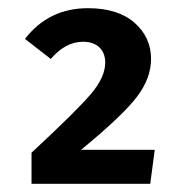

<svg xmlns="http://www.w3.org/2000/svg" viewBox="-20 -770 440 469"><path d="M195 -750Q268 -750 308.5 -714.5Q349 -679 349 -626Q349 -579 314.5 -533.5Q280 -488 178 -404H358L347 -321H57V-397Q169 -501 203 -541.5Q237 -582 237 -617Q237 -641 222.5 -654.5Q208 -668 183 -668Q140 -668 104 -626L41 -675Q99 -750 195 -750Z"/></svg>

Font: Fira Sans SemiBold
Style: Regular
Weight: 600
Designer: bBox Type GmbH & Carrois Corporate GbR & Edenspiekermann AG
Foundry: bBox Type GmbH & Carrois Corporate GbR & Edenspiekermann AG
Version: Version 4.301;PS 004.301;hotconv 1.0.88;makeotf.lib2.5.64775